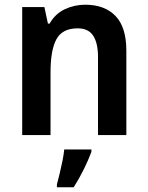

<svg xmlns="http://www.w3.org/2000/svg" viewBox="-20 -665 626 813"><path d="M341 -645Q423 -645 469 -597.5Q515 -550 515 -450V-93H395V-423Q395 -483 374.5 -514Q354 -545 309 -545Q244 -545 219 -499Q194 -453 194 -360V-93H74V-635H168L183 -565H190Q214 -607 254.5 -626Q295 -645 341 -645ZM367 -22Q355 11 335 51.5Q315 92 292 128H221V116Q226 97 232.5 70.5Q239 44 244.5 16.5Q250 -11 252 -32H367Z"/></svg>

Font: Noto Sans Telugu UI SemiCondensed SemiBold
Style: Regular
Weight: 600
Width: 4
Designer: Jelle Bosma - Monotype Design Team
Foundry: Monotype Imaging Inc.
Version: Version 2.005; ttfautohint (v1.8.4.7-5d5b)